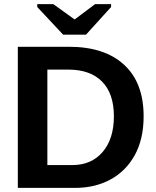

<svg xmlns="http://www.w3.org/2000/svg" viewBox="-20 -916 762 936"><path d="M680.2 -349.1Q680.2 -238.8 637.5 -160.6Q594.7 -82.5 519.3 -41.3Q443.8 0 345.2 0H66.9V-688H315.9Q489.7 -688 585 -600.3Q680.2 -512.7 680.2 -349.1ZM535.2 -349.1Q535.2 -460 477.5 -518.3Q419.9 -576.7 313 -576.7H210.9V-111.3H333Q425.8 -111.3 480.5 -175.3Q535.2 -239.3 535.2 -349.1ZM521.5 -881.8 399.4 -747.1H287.6L161.6 -881.8V-896H239.7L342.8 -821.8H344.7L443.8 -896H521.5Z"/></svg>

Font: Arimo
Style: Bold
Weight: 700
Designer: Steve Matteson
Foundry: Monotype Imaging Inc.
Version: Version 1.33